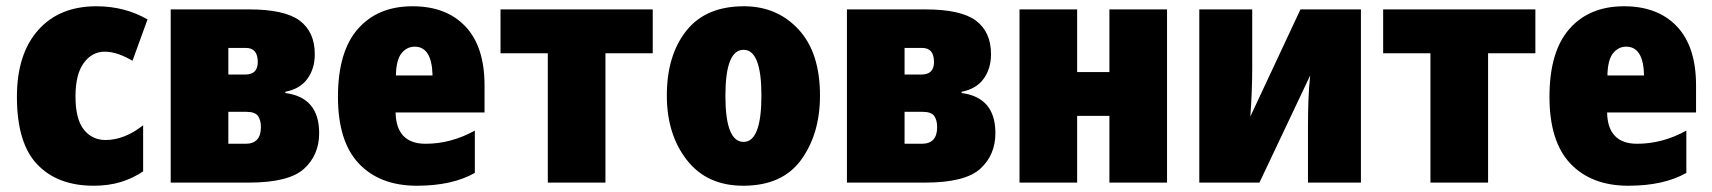

<svg xmlns="http://www.w3.org/2000/svg" viewBox="-20 -583 5467 613"><path d="M279 10Q327 10 366 -2Q405 -14 437 -36V-183Q377 -136 317 -136Q274 -136 247.5 -169.5Q221 -203 221 -275Q221 -346 247.5 -382Q274 -418 314 -418Q336 -418 358.5 -410Q381 -402 403 -389L451 -521Q378 -563 288 -563Q169 -563 101.5 -486.5Q34 -410 34 -274Q34 -126 99 -58Q164 10 279 10Z M985 -410Q985 -481 937 -517Q889 -553 775 -553H525V0H774Q902 0 950.5 -44Q999 -88 999 -158Q999 -272 891 -286V-290Q938 -299 961.5 -331.5Q985 -364 985 -410ZM803 -385Q803 -345 763 -345H709V-430H765Q803 -430 803 -385ZM813 -177Q813 -124 764 -124H709V-226H766Q794 -226 803.5 -213Q813 -200 813 -177Z M1297 -563Q1186 -563 1122.5 -490.5Q1059 -418 1059 -274Q1059 -131 1126 -60.5Q1193 10 1311 10Q1424 10 1496 -31V-166Q1420 -124 1339 -124Q1245 -124 1243 -224H1527V-310Q1527 -434 1466 -498.5Q1405 -563 1297 -563ZM1304 -434Q1359 -434 1361 -342H1244Q1245 -392 1262 -413Q1279 -434 1304 -434Z M2064 -413H1913V0H1729V-413H1578V-553H2064Z M2598 -278Q2598 -415 2529.5 -489Q2461 -563 2355 -563Q2233 -563 2171 -484.5Q2109 -406 2109 -278Q2109 -154 2173 -72Q2237 10 2353 10Q2478 10 2538 -73Q2598 -156 2598 -278ZM2296 -277Q2296 -424 2354 -424Q2411 -424 2411 -278Q2411 -130 2354 -130Q2296 -130 2296 -277Z M3144 -410Q3144 -481 3096 -517Q3048 -553 2934 -553H2684V0H2933Q3061 0 3109.5 -44Q3158 -88 3158 -158Q3158 -272 3050 -286V-290Q3097 -299 3120.5 -331.5Q3144 -364 3144 -410ZM2962 -385Q2962 -345 2922 -345H2868V-430H2924Q2962 -430 2962 -385ZM2972 -177Q2972 -124 2923 -124H2868V-226H2925Q2953 -226 2962.5 -213Q2972 -200 2972 -177Z M3419 -553V-353H3522V-553H3706V0H3522V-213H3419V0H3235V-553Z M3978 -553H3809V0H4001L4163 -342Q4159 -305 4157.5 -264.5Q4156 -224 4156 -185V0H4325V-553H4132L3972 -211Q3978 -296 3978 -366Z M4882 -413H4731V0H4547V-413H4396V-553H4882Z M5165 -563Q5054 -563 4990.5 -490.5Q4927 -418 4927 -274Q4927 -131 4994 -60.5Q5061 10 5179 10Q5292 10 5364 -31V-166Q5288 -124 5207 -124Q5113 -124 5111 -224H5395V-310Q5395 -434 5334 -498.5Q5273 -563 5165 -563ZM5172 -434Q5227 -434 5229 -342H5112Q5113 -392 5130 -413Q5147 -434 5172 -434Z"/></svg>

Font: Noto Sans Display SemiCondensed Black
Style: Regular
Weight: 900
Width: 4
Designer: Monotype Design Team
Foundry: Monotype Imaging Inc.
Version: Version 1.900